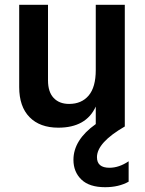

<svg xmlns="http://www.w3.org/2000/svg" viewBox="-20 -527 605 800"><path d="M516 230Q475 253 418 253Q352 253 319 221Q286 189 286 139Q286 56 379 -10V-83Q339 5 223 5Q146 5 103 -39Q60 -83 60 -164V-507H180V-192Q180 -144 203.5 -119Q227 -94 268 -94Q320 -94 349.5 -129Q379 -164 379 -235V-507H500V0Q384 67 384 128Q384 172 436 172Q476 172 516 145Z"/></svg>

Font: Hind Vadodara SemiBold
Style: Regular
Weight: 600
Designer: Hitesh Malaviya
Foundry: Indian Type Foundry
Version: Version 1.001;PS 1.0;hotconv 1.0.86;makeotf.lib2.5.63406; tt